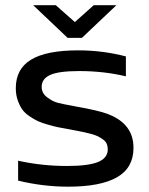

<svg xmlns="http://www.w3.org/2000/svg" viewBox="-20 -700 567 729"><path d="M253.9 -207Q248.5 -208 238.3 -210Q213.4 -214.4 200 -217Q186.5 -219.7 162.4 -226.6Q138.2 -233.4 124 -240Q109.9 -246.6 91.8 -258.8Q73.7 -271 64 -285.2Q54.2 -299.3 47.1 -319.8Q40 -340.3 40 -365.2Q40 -438.5 98.1 -473.6Q156.2 -508.8 276.9 -508.8Q370.1 -508.8 458 -485.8V-410.2Q374 -430.2 280.8 -430.2Q203.1 -430.2 170.7 -415.5Q138.2 -400.9 138.2 -370.1Q138.2 -346.2 158.9 -330.6Q179.7 -314.9 199 -309.8Q218.3 -304.7 259.8 -297.4Q264.6 -296.4 267.1 -295.9Q353 -280.8 388.2 -267.6Q475.1 -234.9 485.4 -160.2Q486.8 -149.4 486.8 -138.2Q486.8 -63 424.6 -27.1Q362.3 8.8 238.8 8.8Q143.1 8.8 48.8 -14.2V-89.8Q138.7 -69.8 233.9 -69.8Q315.9 -69.8 352.5 -85Q389.2 -100.1 389.2 -132.8Q389.2 -144.5 385.3 -153.8Q381.3 -163.1 371.6 -170.2Q361.8 -177.2 352.3 -182.1Q342.8 -187 324.5 -191.9Q306.2 -196.8 292.5 -199.5Q278.8 -202.1 253.9 -207ZM106 -680.2H191.9L264.2 -616.2L335.9 -680.2H421.9L291 -556.2H236.8Z"/></svg>

Font: LT Wave
Style: Regular
Weight: 400
Designer: Daniel Lyons
Version: Version 2.5 (Glyphs App)